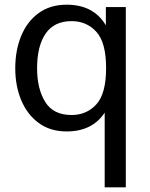

<svg xmlns="http://www.w3.org/2000/svg" viewBox="-20 -550 638 818"><path d="M426 248V-70Q373 10 264 10Q194 10 145 -26Q96 -62 70.5 -123Q45 -184 45 -259Q45 -336 70.5 -397.5Q96 -459 145 -494.5Q194 -530 264 -530Q379 -530 431 -442V-520H516V248ZM285 -60Q349 -60 390.5 -105.5Q432 -151 432 -260Q432 -369 390.5 -414.5Q349 -460 285 -460Q211 -460 174.5 -407Q138 -354 138 -259Q138 -172 172.5 -116Q207 -60 285 -60Z"/></svg>

Font: Hedvig Letters Sans
Style: Regular
Weight: 400
Designer: Alexander Örn & Tor Weibull
Foundry: Kanon Foundry
Version: Version 1.000; ttfautohint (v1.8.4.7-5d5b)